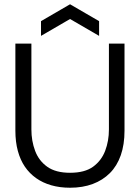

<svg xmlns="http://www.w3.org/2000/svg" viewBox="-20 -864 655 899"><path d="M308 15Q260 15 220 3.5Q180 -8 149 -30Q118 -52 96.5 -83.5Q75 -115 63.5 -157.5Q52 -200 52 -252V-660H127V-258Q127 -204 144.5 -157.5Q162 -111 201.5 -83Q241 -55 308 -55Q377 -55 416 -83.5Q455 -112 472.5 -158Q490 -204 490 -258V-660H563V-252Q563 -187 545.5 -137Q528 -87 494.5 -53.5Q461 -20 414 -2.5Q367 15 308 15ZM172 -696V-765L308 -844L444 -765V-696L308 -775Z"/></svg>

Font: Bricolage Grotesque 48pt Condensed ExtraBold Light
Style: Regular
Weight: 300
Version: Version 1.000;gftools[0.9.30]